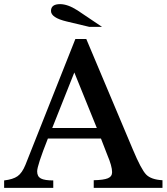

<svg xmlns="http://www.w3.org/2000/svg" viewBox="-28 -910 807 930"><path d="M492 -159 461 -239H204Q152 -108 152 -80Q152 -55 170 -45.5Q188 -36 230 -36V0H-8V-36Q35 -41 57 -56.5Q79 -72 95 -111L337 -721H390L615 -187Q656 -89 680 -64.5Q704 -40 759 -37V0H426V-37Q474 -38 494.5 -46.5Q515 -55 515 -76Q515 -105 492 -159ZM332 -559 225 -290H441ZM466 -780H404L295 -806Q219 -824 219 -857Q219 -890 263 -890Q300 -890 347 -860Z"/></svg>

Font: Kolar Light
Style: Regular
Weight: 300
Designer: Ramakrishna Saiteja (Kannada); Shiva Nallaperumal (Latin)
Foundry: Indian Type Foundry
Version: Version 1.001;PS 1.0;hotconv 1.0.88;makeotf.lib2.5.647800